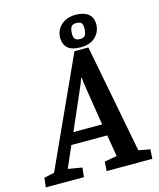

<svg xmlns="http://www.w3.org/2000/svg" viewBox="-171 -926 840 1013"><g transform="rotate(-15 249.0 -419.5)"><path d="M-48 0 -42 -51 14 -63 284 -655H360L474 -63L537 -51L534 0H284L288 -51L356 -63L336 -181H140L89 -64L166 -51L160 0ZM168 -244H325L288 -478L285 -509H281L270 -478ZM323 -666Q273 -666 251 -686.5Q229 -707 229 -743Q229 -768 242 -790Q255 -812 279.5 -825.5Q304 -839 339 -839Q382 -839 407 -820Q432 -801 432 -762Q432 -738 420 -716Q408 -694 384 -680Q360 -666 323 -666ZM331 -709Q349 -709 357.5 -720.5Q366 -732 366 -761Q366 -782 357 -789Q348 -796 331 -796Q311 -796 303 -784Q295 -772 295 -746Q295 -726 303 -717.5Q311 -709 331 -709Z"/></g></svg>

Font: Faustina SemiBold
Style: Italic
Weight: 600
Italic angle: -8°
Designer: Alfonso Garcia
Foundry: http://www.omnibus-type.com
Version: Version 1.200